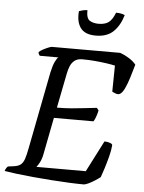

<svg xmlns="http://www.w3.org/2000/svg" viewBox="-70 -960 754 1007"><g transform="rotate(5 307.0 -456.0)"><path d="M407 0Q376 0 332 -2Q288 -4 238.5 -7.5Q189 -11 140.5 -15.5Q92 -20 52.5 -25Q13 -30 -10 -34Q-8 -42 -3.5 -49Q1 -56 5 -59L35 -63Q59 -66 71.5 -76Q84 -86 91 -106.5Q98 -127 105 -164L184 -570Q192 -607 202 -627.5Q212 -648 219 -652H121Q119 -654 116 -659Q113 -664 113 -671Q120 -678 134 -685.5Q148 -693 161.5 -698.5Q175 -704 180 -704H540Q563 -696 587 -681Q611 -666 624 -649Q614 -613 603.5 -579.5Q593 -546 582 -522.5Q571 -499 559 -491Q549 -484 534.5 -489.5Q520 -495 516 -498L518 -635Q501 -639 473.5 -643Q446 -647 413 -650Q380 -653 344 -653Q319 -653 304 -641Q289 -629 281.5 -610.5Q274 -592 270 -571L234 -389Q275 -389 311 -392Q347 -395 380 -399Q413 -403 443 -406L453 -393Q448 -371 442 -355.5Q436 -340 431 -334H223L185 -139Q180 -113 170.5 -95.5Q161 -78 154 -70H414L498 -234Q514 -234 527.5 -229Q541 -224 540 -217Q538 -191 529.5 -158Q521 -125 511.5 -95Q502 -65 495 -46Q485 -38 468 -27Q451 -16 434.5 -8Q418 0 407 0ZM404 -783Q346 -783 323 -815.5Q300 -848 305 -903Q310 -905 323 -908.5Q336 -912 349 -912Q348 -869 366.5 -857.5Q385 -846 413 -846Q445 -846 464.5 -859Q484 -872 500 -912Q517 -912 529.5 -909Q542 -906 546 -903Q530 -848 496.5 -815.5Q463 -783 404 -783Z"/></g></svg>

Font: Texturina Medium 12pt Medium
Style: Italic
Weight: 500
Italic angle: -11°
Version: Version 1.002